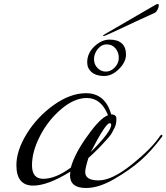

<svg xmlns="http://www.w3.org/2000/svg" viewBox="-20 -928 832 960"><path d="M434 -168Q536 -270 536 -304Q536 -312 528 -312Q508 -312 434 -168ZM414 -438Q351 -438 285.5 -382Q220 -326 180 -248Q140 -170 140 -102Q140 -34 196 -34Q258 -34 334 -90Q355 -164 420 -252Q480 -337 520 -352Q486 -438 414 -438ZM410 -462Q506 -462 536 -356Q562 -356 562 -334Q562 -307 553 -289.5Q544 -272 539.5 -263.5Q535 -255 524 -242Q512 -229 508 -224Q467 -178 422 -138Q406 -86 406 -68Q406 -26 473 -26Q540 -26 639.5 -106Q739 -186 780 -248Q784 -254 788 -254Q792 -254 792 -251Q792 -248 790 -244Q736 -172 682.5 -125Q629 -78 551.5 -33Q474 12 410 12Q330 12 330 -52Q330 -55 331 -61Q332 -67 332 -70Q219 0 146 0Q62 0 62 -102Q62 -176 114.5 -260.5Q167 -345 249.5 -403.5Q332 -462 410 -462ZM574 -639Q574 -666 557.5 -686Q541 -706 514 -706Q487 -706 468.5 -682.5Q450 -659 450 -632.5Q450 -606 467.5 -588Q485 -570 509.5 -570Q534 -570 554 -591Q574 -612 574 -639ZM416 -616Q416 -662 452 -696Q488 -730 528 -730Q568 -730 589 -711Q610 -692 610 -655Q610 -618 575 -583Q540 -548 500.5 -548Q461 -548 438.5 -567Q416 -586 416 -616ZM516 -764 754 -902Q763 -908 770 -908Q774 -908 774 -900Q774 -892 767.5 -879.5Q761 -867 754 -864Q722 -850 658 -820Q506 -748 500 -748Q494 -748 494 -749.5Q494 -751 516 -764Z"/></svg>

Font: Miama
Style: Regular
Weight: 400
Italic angle: 16.5°
Designer: Linus Romer
Foundry: Linus Romer
Version: 0.32